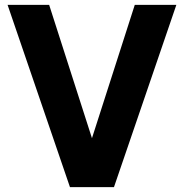

<svg xmlns="http://www.w3.org/2000/svg" viewBox="-20 -765 752 785"><path d="M266 0H446L701 -745H531L356 -200L181 -745H11Z"/></svg>

Font: Plus Jakarta Sans ExtraBold
Style: Regular
Weight: 800
Designer: Gumpita Rahayu
Foundry: Tokotype
Version: Version 2.004; ttfautohint (v1.8.3)